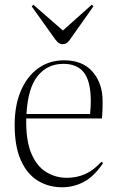

<svg xmlns="http://www.w3.org/2000/svg" viewBox="-20 -778 493 812"><path d="M242 14Q186 14 140.5 -13.5Q95 -41 68.5 -99.5Q42 -158 42 -250Q42 -333 68.5 -394.5Q95 -456 142 -489.5Q189 -523 251 -523Q330 -523 372 -474Q414 -425 414 -350Q414 -335 413.5 -315.5Q413 -296 411 -277H91Q89 -184 112.5 -129Q136 -74 176 -50Q216 -26 262 -26Q304 -26 339.5 -41.5Q375 -57 409 -94L416 -88Q378 -32 335 -9Q292 14 242 14ZM92 -296H361Q364 -328 364 -350Q364 -433 335.5 -470.5Q307 -508 248 -508Q181 -508 139.5 -457Q98 -406 92 -296ZM245 -591Q238 -591 231 -594.5Q224 -598 214 -611L114 -751L121 -758L246 -649L368 -758L375 -751L274 -608Q262 -591 245 -591Z"/></svg>

Font: Display Extralight
Style: Regular
Weight: 200
Designer: Latin by Veronika Burian and Jose Scaglione. Greek by Irene Vlachou. Cyrillic by Vera Evstafieva.
Foundry: TypeTogether
Version: Version 3.002